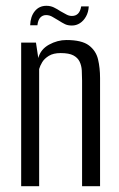

<svg xmlns="http://www.w3.org/2000/svg" viewBox="-20 -642 410 662"><path d="M53 0V-495H104L112 -442Q120 -472 149 -488Q178 -504 209 -504Q262 -504 286.5 -485.5Q311 -467 318 -437.5Q325 -408 325 -373V0H263V-364Q263 -382 262 -399Q261 -416 254.5 -429.5Q248 -443 233 -451Q218 -459 189 -459Q164 -459 148.5 -449.5Q133 -440 125.5 -427.5Q118 -415 115 -404V0ZM228 -554Q214 -554 204.5 -558.5Q195 -563 181 -572Q172 -577 161.5 -583.5Q151 -590 139 -590Q127 -590 119 -581.5Q111 -573 109 -555H84Q85 -585 100 -603.5Q115 -622 140 -622Q154 -622 165.5 -616.5Q177 -611 189 -603Q200 -597 209 -592Q218 -587 228 -587Q241 -587 249 -595Q257 -603 260 -620H286Q285 -600 276.5 -585Q268 -570 255.5 -562Q243 -554 228 -554Z"/></svg>

Font: Alumni Sans Thin
Style: Regular
Weight: 400
Version: Version 1.018